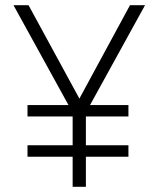

<svg xmlns="http://www.w3.org/2000/svg" viewBox="-20 -720 611 740"><path d="M327 -315H475V-271H311V-160H475V-116H311V0H260V-116H86V-160H260V-271H86V-315H244L32 -700H90L286 -340L481 -700H539Z"/></svg>

Font: Transpass ExtraLight
Style: Regular
Weight: 200
Designer: Delve Withrington
Foundry: Delve Fonts
Version: Version 1.001;December 18, 2019;FontCreator 12.0.0.2547 64-b